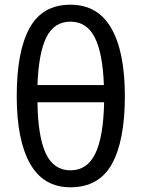

<svg xmlns="http://www.w3.org/2000/svg" viewBox="-20 -785 601 815"><path d="M279 10Q164 10 107.5 -90.5Q51 -191 51 -377Q51 -567 105.5 -666Q160 -765 279 -765Q395 -765 452.5 -665Q510 -565 510 -377Q510 -188 455 -89Q400 10 279 10ZM139 -424H421Q416 -560 382 -626.5Q348 -693 279 -693Q210 -693 177 -627Q144 -561 139 -424ZM422 -351H139Q141 -205 174.5 -133.5Q208 -62 279 -62Q350 -62 384.5 -133Q419 -204 422 -351Z"/></svg>

Font: Noto Sans Display
Style: Regular
Weight: 400
Designer: Monotype Design team
Foundry: Monotype Imaging Inc.
Version: Version 1.000